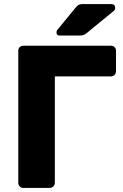

<svg xmlns="http://www.w3.org/2000/svg" viewBox="-20 -925 604 945"><path d="M95 0Q84 0 77 -7.5Q70 -15 70 -25V-675Q70 -686 77 -693Q84 -700 95 -700H526Q537 -700 544 -693Q551 -686 551 -675V-575Q551 -564 544 -556.5Q537 -549 526 -549H250V-25Q250 -15 242.5 -7.5Q235 0 224 0ZM274 -750Q258 -750 258 -766Q258 -774 263 -779L351 -886Q361 -898 368 -901.5Q375 -905 388 -905H528Q547 -905 547 -885Q547 -878 542 -873L409 -764Q401 -757 393 -753.5Q385 -750 371 -750Z"/></svg>

Font: Rubik
Style: Bold
Weight: 700
Designer: Hubert and Fischer
Foundry: Hubert and Fischer
Version: Version 2.300;gftools[0.9.30]